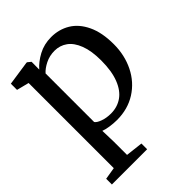

<svg xmlns="http://www.w3.org/2000/svg" viewBox="-224 -684 1044 1044"><g transform="rotate(-45 298.5 -162.0)"><path d="M287 11Q261 11 233 6.8Q205 2.5 188.5 -4L191 80.5V183.5L290 195V239H19V195L89 183.5V-471.5L18 -489.5V-537L157 -557.5H162.5L182 -541.5L181.5 -482Q209 -514 253.2 -537.8Q297.5 -561.5 352 -561.5Q412 -561.5 460.2 -532.5Q508.5 -503.5 537.2 -443.2Q566 -383 566 -293Q566 -208.5 531.5 -139Q497 -69.5 433.5 -29.2Q370 11 287 11ZM191 -443V-69.5Q199 -57 226.8 -47Q254.5 -37 288.5 -37Q337.5 -37 375 -63Q412.5 -89 433.8 -143.5Q455 -198 455 -279.5Q455 -353 436.2 -401.5Q417.5 -450 385.5 -473Q353.5 -496 312.5 -496Q274 -496 241.5 -479.8Q209 -463.5 191 -443Z"/></g></svg>

Font: Merriweather 12pt
Style: Regular
Weight: 400
Designer: Eben Sorkin
Foundry: Eben Sorkin
Version: Version 2.100